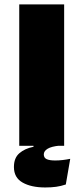

<svg xmlns="http://www.w3.org/2000/svg" viewBox="-20 -659 377 868"><path d="M270 0H67V-639H270ZM184.5 188.5Q121 188.5 82 166.2Q43 144 43 96.5V95.5Q43 55 67.5 33.8Q92 12.5 131.5 4.5V-5.5L238.5 -1L248.5 -0.5Q212.5 3 195.2 13.5Q178 24 178 39Q178 54.5 191 60.5Q204 66.5 229.5 66.5Q246 66.5 263.2 64.5Q280.5 62.5 297.5 59L277.5 175Q255.5 182.5 233.5 185.5Q211.5 188.5 184.5 188.5Z"/></svg>

Font: Anek Latin Expanded ExtraBold
Style: Regular
Weight: 800
Width: 7
Designer: Yesha Goshar
Foundry: Ek Type
Version: Version 1.003